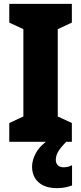

<svg xmlns="http://www.w3.org/2000/svg" viewBox="-20 -827 420 994"><path d="M352 -93H28V-190L101 -224V-676L28 -710V-807H352V-710L279 -676V-224L352 -190ZM269 1Q269 18 279.5 28.5Q290 39 309 39Q322 39 333.5 36Q345 33 353 28V133Q340 138 320.5 142.5Q301 147 275 147Q214 147 180 117Q146 87 146 35Q146 2 166.5 -36Q187 -74 243 -112L323 -93Q291 -60 280 -40Q269 -20 269 1Z"/></svg>

Font: Noto Sans Kannada UI Condensed Black
Style: Regular
Weight: 900
Width: 3
Designer: Jelle Bosma - Monotype Design Team
Foundry: Monotype Imaging Inc.
Version: Version 2.005; ttfautohint (v1.8.4.7-5d5b)